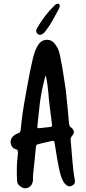

<svg xmlns="http://www.w3.org/2000/svg" viewBox="-20 -1008 462 1037"><path d="M71 -97Q71 -118 73 -140Q75 -162 77 -184Q77 -191 74.5 -196Q72 -201 63 -203Q51 -206 43.5 -218.5Q36 -231 37.5 -246Q39 -261 51 -272Q62 -283 75 -287Q84 -289 87.5 -295Q91 -301 92 -308Q94 -330 96.5 -352Q99 -374 102 -395Q110 -449 120 -503Q130 -557 140 -611Q147 -640 152.5 -669.5Q158 -699 168 -728Q172 -737 175.5 -746Q179 -755 185 -763Q203 -793 233.5 -793Q264 -793 282 -763Q293 -748 298 -731.5Q303 -715 306 -698Q315 -655 321.5 -611.5Q328 -568 335 -524Q340 -478 344.5 -431.5Q349 -385 353 -338Q354 -333 356.5 -327.5Q359 -322 365 -319Q391 -296 369 -274Q359 -262 362 -248Q364 -221 366.5 -194Q369 -167 371 -140Q373 -115 376 -89Q379 -63 384 -37Q389 -14 368 -5Q351 5 333 -13Q326 -20 321 -29.5Q316 -39 312 -49Q303 -75 298 -101.5Q293 -128 288 -155Q285 -175 281.5 -195.5Q278 -216 275 -236Q274 -242 272 -245Q270 -248 263 -247Q244 -243 224 -238.5Q204 -234 185 -229Q174 -226 174 -215Q171 -178 167 -142Q163 -106 159 -68Q158 -59 158 -50Q158 -41 158 -32Q153 -1 128 7Q115 11 103.5 6.5Q92 2 83 -7Q76 -14 74 -21.5Q72 -29 72 -38Q71 -52 71 -66.5Q71 -81 71 -97ZM228 -599Q222 -590 222 -586Q204 -518 195 -449Q192 -419 188.5 -388.5Q185 -358 182 -328Q181 -319 182.5 -317Q184 -315 194 -316Q208 -317 222 -319Q236 -321 249 -322Q264 -322 261 -335Q258 -355 256 -374.5Q254 -394 251 -413Q249 -435 246 -456Q243 -477 242 -499Q240 -524 236.5 -549Q233 -574 228 -599ZM197 -820Q186 -820 180 -828.5Q174 -837 176 -847Q177 -849 178 -850.5Q179 -852 179 -854Q199 -889 223 -920.5Q247 -952 276 -980Q281 -985 285 -986Q292 -990 297.5 -986.5Q303 -983 303 -976Q302 -972 301 -969Q300 -966 299 -962Q282 -931 265 -899.5Q248 -868 225 -839Q220 -832 213 -826.5Q206 -821 197 -820Z"/></svg>

Font: Delicious Handrawn
Style: Regular
Weight: 400
Designer: Agung Rohmat
Foundry: Agung Rohmat
Version: Version 1.002; ttfautohint (v1.8.4.7-5d5b);gftools[0.9.27]